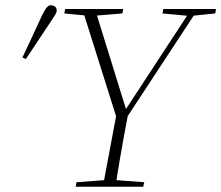

<svg xmlns="http://www.w3.org/2000/svg" viewBox="-20 -708 839 728"><path d="M65 -490Q84 -531 103 -571Q122 -611 140 -651Q146 -663 150.5 -670.5Q155 -678 160.5 -683Q166 -688 173 -688Q183 -688 189 -682.5Q195 -677 195 -669Q195 -661 189.5 -652Q184 -643 171 -624Q148 -589 124.5 -554Q101 -519 78 -484ZM224 -657 227 -674H447L444 -657L334 -648H317ZM267 0 270 -17 389 -26H408L527 -17L523 0ZM430 -236 292 -674H340L460 -287H453L456 -292L706 -674H731L444 -237ZM370 0 424 -288H468Q458 -236 449.5 -189Q441 -142 433 -95.5Q425 -49 418 0ZM596 -657 599 -674H799L796 -657L708 -648H693Z"/></svg>

Font: Source Serif 4 48pt Light
Style: Italic
Weight: 300
Italic angle: -12°
Designer: Frank Grießhammer
Foundry: Adobe Systems Incorporated
Version: Version 4.004;hotconv 1.0.116;makeotfexe 2.5.65601